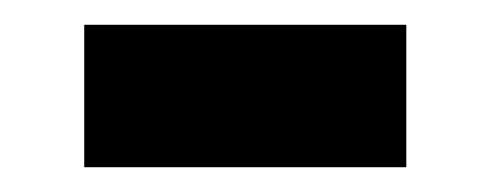

<svg xmlns="http://www.w3.org/2000/svg" viewBox="-20 -336 395 155"><path d="M48 -316H308V-201H48Z"/></svg>

Font: Montserrat Ace
Style: Bold
Weight: 700
Designer: Julieta Ulanovsky
Foundry: Julieta Ulanovsky
Version: Version 1